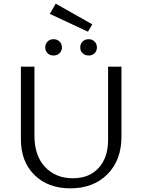

<svg xmlns="http://www.w3.org/2000/svg" viewBox="-20 -1022 777 1048"><path d="M460 -849 252 -946 284 -1002 484 -889ZM318 -763Q318 -744 305 -731.5Q292 -719 272 -719Q252 -719 239.5 -731.5Q227 -744 227 -763Q227 -782 239.5 -795Q252 -808 272 -808Q292 -808 305 -795.5Q318 -783 318 -763ZM418 -763Q418 -783 431 -795.5Q444 -808 464 -808Q484 -808 496.5 -795Q509 -782 509 -763Q509 -744 496.5 -731.5Q484 -719 464 -719Q444 -719 431 -731.5Q418 -744 418 -763ZM364 6Q242 6 168 -67Q94 -140 94 -262V-658H168V-282Q168 -172 226 -110.5Q284 -49 378 -49Q467 -49 518.5 -105.5Q570 -162 570 -259V-658H643V-277Q643 -148 566.5 -71Q490 6 364 6Z"/></svg>

Font: EauTestInfant
Style: Regular
Weight: 400
Designer: Christian Thalmann (Catharsis Fonts)
Version: Version 0.001;PS 000.001;hotconv 1.0.88;makeotf.lib2.5.64775